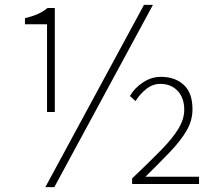

<svg xmlns="http://www.w3.org/2000/svg" viewBox="-20 -759 898 792"><path d="M174 -297V-659H83V-684Q113 -691 135.5 -701Q158 -711 176 -726H206V-297ZM167 13 574 -739H611L204 13ZM525 0V-23Q600 -94 647.5 -143Q695 -192 717.5 -230.5Q740 -269 740 -306Q740 -355 713 -384Q686 -413 641 -413Q610 -413 583.5 -392Q557 -371 539 -342L516 -363Q534 -395 569 -418.5Q604 -442 644 -442Q702 -442 738 -409Q774 -376 774 -308Q774 -262 749.5 -220Q725 -178 681.5 -132.5Q638 -87 580 -30H801V0Z"/></svg>

Font: Noto Sans HK Thin Thin
Style: Regular
Weight: 250
Version: Version 2.004-H2;hotconv 1.0.118;makeotfexe 2.5.65603